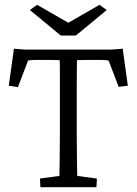

<svg xmlns="http://www.w3.org/2000/svg" viewBox="-20 -780 569 800"><path d="M491.2 -577.1 512.7 -422.9 474.6 -418 432.6 -527.3Q425.8 -529.3 416 -529.8Q406.2 -530.3 398.4 -530.3H363.3Q353.5 -530.3 335 -530.3Q316.4 -530.3 300.8 -529.3Q300.8 -521.5 300.3 -493.2Q299.8 -464.8 299.8 -427.7Q299.8 -390.6 299.8 -357.4V-214.8Q299.8 -150.4 300.8 -104.5Q301.8 -58.6 301.8 -46.9L383.8 -36.1L381.8 0H148.4L146.5 -36.1L227.5 -46.9Q227.5 -58.6 228.5 -104.5Q229.5 -150.4 229.5 -214.8V-357.4Q229.5 -390.6 229.5 -427.7Q229.5 -464.8 229.5 -493.2Q229.5 -521.5 228.5 -529.3Q213.9 -530.3 195.8 -530.3Q177.7 -530.3 167 -530.3H128.9Q121.1 -530.3 112.3 -529.8Q103.5 -529.3 96.7 -527.3L54.7 -417L16.6 -422.9L38.1 -577.1Q49.8 -576.2 60.1 -575.2Q70.3 -574.2 80.1 -573.7Q89.8 -573.2 99.6 -573.2Q109.4 -573.2 120.1 -573.2H408.2Q419.9 -573.2 429.2 -573.2Q438.5 -573.2 448.2 -573.7Q458 -574.2 468.3 -575.2Q478.5 -576.2 491.2 -577.1ZM104.5 -738.3 134.8 -759.8 293 -668.9H236.3L394.5 -759.8L424.8 -738.3L295.9 -631.8H233.4Z"/></svg>

Font: Crimson Pro Light
Style: Regular
Weight: 300
Designer: Jacques Le Bailly
Foundry: Baron von Fonthausen
Version: Version 1.003